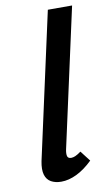

<svg xmlns="http://www.w3.org/2000/svg" viewBox="-83 -753 450 803"><g transform="rotate(-10 141.5 -352.0)"><path d="M111 7Q86 7 68 -3Q50 -13 43.5 -35Q37 -57 44 -92L180 -711H283L154 -124Q150 -106 152.5 -95Q155 -84 169 -84Q177 -84 186.5 -88Q196 -92 211 -103L245 -59Q211 -26 177 -9.5Q143 7 111 7Z"/></g></svg>

Font: Ysabeau Infant
Style: Bold Italic
Weight: 700
Italic angle: -12°
Designer: Christian Thalmann (Catharsis Fonts)
Version: Version 2.001;gftools[0.9.30]; featfreeze: ss01,ss02,lnum